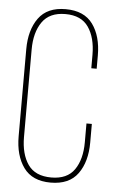

<svg xmlns="http://www.w3.org/2000/svg" viewBox="-52 -741 474 783"><g transform="rotate(5 185.0 -350.0)"><path d="M185 -705Q261 -705 296.5 -656Q332 -607 332 -528V-474H310V-529Q310 -599 280.5 -642Q251 -685 186 -685Q121 -685 91 -642Q61 -599 61 -529V-171Q61 -101 90.5 -58.5Q120 -16 186 -16Q251 -16 280.5 -58.5Q310 -101 310 -171V-248H332V-172Q332 -93 296.5 -44Q261 5 185 5Q110 5 74.5 -44Q39 -93 39 -172V-528Q39 -607 74.5 -656Q110 -705 185 -705Z"/></g></svg>

Font: TypoPRO Bebas Neue
Style: Regular
Weight: 300
Designer: Ryoichi Tsunekawa
Foundry: Ryoichi Tsunekawa
Version: Version 001.003